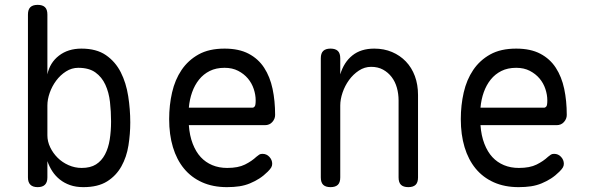

<svg xmlns="http://www.w3.org/2000/svg" viewBox="-20 -760 2440 790"><path d="M135 10Q115 10 105 0Q95 -10 95 -30V-700Q95 -721 105 -730.5Q115 -740 135 -740Q155 -740 165 -730.5Q175 -721 175 -700V-454Q185 -502 222.5 -531Q260 -560 315 -560Q377 -560 416 -533Q455 -506 477 -462.5Q499 -419 507.5 -364.5Q516 -310 516 -256Q516 -209 508.5 -161.5Q501 -114 479.5 -75.5Q458 -37 420.5 -13.5Q383 10 323 10Q292 10 268 1.5Q244 -7 226 -21.5Q208 -36 195.5 -55Q183 -74 175 -97V-30Q175 -10 165 0Q155 10 135 10ZM316 -69Q352 -69 375 -83.5Q398 -98 412 -124.5Q426 -151 431.5 -186Q437 -221 437 -260Q437 -301 432.5 -340.5Q428 -380 413.5 -411.5Q399 -443 372.5 -462Q346 -481 302 -481Q275 -481 251.5 -466Q228 -451 211 -428Q194 -405 184.5 -378Q175 -351 175 -326V-203Q175 -178 186.5 -154Q198 -130 217 -111Q236 -92 262 -80.5Q288 -69 316 -69Z M1060 -127Q1077 -127 1088.5 -114.5Q1100 -102 1100 -86Q1100 -78 1096 -71Q1092 -64 1082 -54Q1065 -37 1047 -25.5Q1029 -14 1008.5 -5.5Q988 3 965 6.5Q942 10 914 10Q856 10 811.5 -10Q767 -30 737 -66.5Q707 -103 691.5 -154.5Q676 -206 676 -270Q676 -327 688 -379.5Q700 -432 727 -472Q754 -512 797 -536Q840 -560 904 -560Q963 -560 1003 -539Q1043 -518 1067 -481Q1091 -444 1101.5 -394.5Q1112 -345 1112 -287Q1112 -271 1100.5 -258Q1089 -245 1070 -245H757Q760 -202 773 -168.5Q786 -135 806 -113.5Q826 -92 853.5 -80.5Q881 -69 915 -69Q960 -69 988 -83Q1016 -97 1035 -115Q1042 -121 1047 -124Q1052 -127 1060 -127ZM757 -317H1019Q1024 -317 1028 -322Q1032 -327 1032 -347Q1032 -370 1024 -394Q1016 -418 1000 -437Q984 -456 960 -468.5Q936 -481 904 -481Q869 -481 843 -468Q817 -455 799 -432.5Q781 -410 770.5 -380.5Q760 -351 757 -317Z M1380 -326V-30Q1380 -9 1370 0.5Q1360 10 1340 10Q1320 10 1310 0.5Q1300 -9 1300 -30V-520Q1300 -541 1310 -550.5Q1320 -560 1340 -560Q1360 -560 1370 -550.5Q1380 -541 1380 -520V-454Q1395 -504 1430 -532Q1465 -560 1520 -560Q1560 -560 1593 -546Q1626 -532 1650 -507Q1674 -482 1687 -447Q1700 -412 1700 -369V-30Q1700 -9 1690 0.5Q1680 10 1660 10Q1640 10 1630 0.5Q1620 -9 1620 -30V-347Q1620 -374 1613 -399Q1606 -424 1591.5 -443Q1577 -462 1556 -473.5Q1535 -485 1507 -485Q1480 -485 1456.5 -469.5Q1433 -454 1416 -430.5Q1399 -407 1389.5 -379Q1380 -351 1380 -326Z M2260 -127Q2277 -127 2288.5 -114.5Q2300 -102 2300 -86Q2300 -78 2296 -71Q2292 -64 2282 -54Q2265 -37 2247 -25.5Q2229 -14 2208.5 -5.5Q2188 3 2165 6.5Q2142 10 2114 10Q2056 10 2011.5 -10Q1967 -30 1937 -66.5Q1907 -103 1891.5 -154.5Q1876 -206 1876 -270Q1876 -327 1888 -379.5Q1900 -432 1927 -472Q1954 -512 1997 -536Q2040 -560 2104 -560Q2163 -560 2203 -539Q2243 -518 2267 -481Q2291 -444 2301.5 -394.5Q2312 -345 2312 -287Q2312 -271 2300.5 -258Q2289 -245 2270 -245H1957Q1960 -202 1973 -168.5Q1986 -135 2006 -113.5Q2026 -92 2053.5 -80.5Q2081 -69 2115 -69Q2160 -69 2188 -83Q2216 -97 2235 -115Q2242 -121 2247 -124Q2252 -127 2260 -127ZM1957 -317H2219Q2224 -317 2228 -322Q2232 -327 2232 -347Q2232 -370 2224 -394Q2216 -418 2200 -437Q2184 -456 2160 -468.5Q2136 -481 2104 -481Q2069 -481 2043 -468Q2017 -455 1999 -432.5Q1981 -410 1970.5 -380.5Q1960 -351 1957 -317Z"/></svg>

Font: Maple Mono Normal NL Light
Style: Regular
Weight: 300
Monospace: yes
Designer: subframe7536
Version: Version 7.000